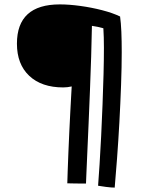

<svg xmlns="http://www.w3.org/2000/svg" viewBox="-20 -677 645 873"><path d="M501.5 176Q486.5 176 461.5 172.8Q436.5 169.5 426 167.5Q429 128 432.8 69.2Q436.5 10.5 440 -59Q443.5 -128.5 446.2 -200.8Q449 -273 450.8 -340Q452.5 -407 452.5 -460Q452.5 -509 450 -548.5Q437.5 -552 424.8 -554.8Q412 -557.5 398 -559.5Q397 -494.5 394.5 -418.8Q392 -343 389 -265Q386 -187 382.8 -114.5Q379.5 -42 377 17Q374.5 76 372.8 113.2Q371 150.5 371 157.5Q360.5 157.5 342.8 157.5Q325 157.5 308.5 157Q292 156.5 286 156.5Q286.5 137 287.8 99.8Q289 62.5 291 16Q293 -30.5 295.2 -79.2Q297.5 -128 299.8 -171.2Q302 -214.5 303.8 -244.8Q305.5 -275 306 -284Q286.5 -279.5 267.5 -279.5Q169 -279.5 113 -332.2Q57 -385 57 -478.5Q57 -657 252 -657Q294 -657 345.2 -650Q396.5 -643 444.8 -630.5Q493 -618 526 -602Q530 -574 531.8 -532.2Q533.5 -490.5 533.5 -440Q533.5 -374 530.5 -290.8Q527.5 -207.5 522.8 -120.8Q518 -34 512.2 43.5Q506.5 121 501.5 176Z"/></svg>

Font: Grandstander
Style: Regular
Weight: 400
Designer: Tyler Finck
Foundry: Etcetera Type Co
Version: Version 1.200; ttfautohint (v1.8.3)